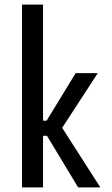

<svg xmlns="http://www.w3.org/2000/svg" viewBox="-20 -820 490 840"><path d="M311 -500H407.7L242.1 -245.6L172.1 -272.7ZM321.9 0 155.9 -275.1 243.6 -273.9 419.1 0ZM203.4 -292.1V-225.9H168.3V0H76.3V-800H168.3V-292.1Z"/></svg>

Font: League Mono Thin Condensed
Style: Regular
Weight: 100
Width: 1
Designer: Tyler Finck
Foundry: The League of Moveable Type / Tyler Finck
Version: Version 2.300;RELEASE